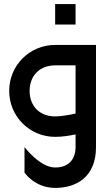

<svg xmlns="http://www.w3.org/2000/svg" viewBox="-20 -720 540 940"><path d="M250 200C350 200 450 150 450 0V-500H250C125 -500 25 -400 25 -275C25 -150 125 -50 250 -50C286 -50 322 -56 350 -62V0C350 50 325 100 250 100C175 100 100 0 100 0V125C100 125 150 200 250 200ZM125 -275C125 -350 175 -400 250 -400H350V-164C318 -157 277 -150 250 -150C175 -150 125 -200 125 -275ZM250 -600H350V-700H250Z"/></svg>

Font: LS-VG5000
Style: Regular
Weight: 400
Designer: Justin Bihan, 2021
Foundry: Justin Bihan, 2021
Version: Version 1.000;Glyphs 3.1.2 (3151)